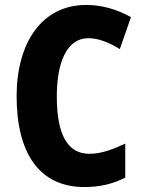

<svg xmlns="http://www.w3.org/2000/svg" viewBox="-20 -744 577 774"><path d="M336 -590C378 -590 421 -572 463 -546L508 -675C450 -707 390 -724 327 -724C149 -724 47 -572 47 -356C47 -126 139 10 320 10C382 10 434 -2 485 -28V-165C433 -141 388 -124 340 -124C251 -124 209 -204 209 -355C209 -496 251 -590 336 -590Z"/></svg>

Font: Noto Sans Gujarati Condensed ExtraBold
Style: Regular
Weight: 800
Width: 3
Designer: Jelle Bosma - Monotype Design Team, Universal Thirst
Foundry: Monotype Imaging Inc.
Version: Version 2.106